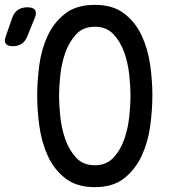

<svg xmlns="http://www.w3.org/2000/svg" viewBox="-90 -760 710 790"><path d="M22 -610Q14 -590 -0.5 -580Q-15 -570 -37 -570Q-59 -570 -66.5 -580.5Q-74 -591 -66 -611L-40 -686Q-32 -709 -16 -719.5Q0 -730 23 -730Q46 -730 54 -719Q62 -708 53 -686ZM300 -80Q348 -80 377 -111.5Q406 -143 421.5 -187.5Q437 -232 442 -281.5Q447 -331 447 -367Q447 -402 442 -450.5Q437 -499 421.5 -543.5Q406 -588 377 -619Q348 -650 300 -650Q252 -650 223 -618.5Q194 -587 178.5 -542.5Q163 -498 158 -449.5Q153 -401 153 -366Q153 -330 158 -281Q163 -232 178.5 -187.5Q194 -143 223 -111.5Q252 -80 300 -80ZM300 10Q225 10 178.5 -26.5Q132 -63 106.5 -119Q81 -175 72 -241Q63 -307 63 -367Q63 -425 71.5 -490.5Q80 -556 105.5 -611.5Q131 -667 177.5 -703.5Q224 -740 300 -740Q375 -740 421.5 -704Q468 -668 493.5 -612.5Q519 -557 528 -492Q537 -427 537 -368Q537 -308 528 -241.5Q519 -175 493 -119Q467 -63 421 -26.5Q375 10 300 10Z"/></svg>

Font: Maple Mono NL
Style: Regular
Weight: 400
Monospace: yes
Designer: subframe7536
Version: Version 7.000